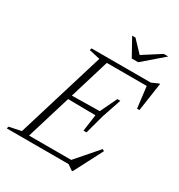

<svg xmlns="http://www.w3.org/2000/svg" viewBox="-227 -992 1072 1152"><g transform="rotate(30 309.0 -416.0)"><path d="M442 25.5 405.5 0H-23L-19 -14L64 -31.5L249.5 -639L173.5 -656L177.5 -670H588L634.5 -690.5H640.5L611.5 -493.5L595 -493L577 -640.5H300.5L217 -365.5L408.5 -368.5L464 -484H484.5L439.5 -351L403.5 -218.5H382.5L398.5 -334L208 -336.5L114.5 -29.5H406.5L538 -180.5L550.5 -173L447.5 25.5ZM600.5 -858 461.5 -738H417L350.5 -858H373.5L447.5 -780L569.5 -858Z"/></g></svg>

Font: Newsreader 16pt Light
Style: Italic
Weight: 300
Italic angle: -17°
Designer: Hugues Gentile
Foundry: Production Type
Version: Version 1.003; ttfautohint (v1.8.3)